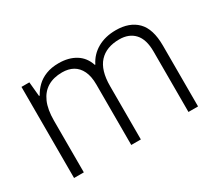

<svg xmlns="http://www.w3.org/2000/svg" viewBox="-103 -757 1100 971"><g transform="rotate(-30 447.0 -271.0)"><path d="M644 -542Q723 -542 767.5 -497.5Q812 -453 812 -355V0H756V-353Q756 -424 724 -458.5Q692 -493 636 -493Q560 -493 519 -448.5Q478 -404 478 -311V0H422V-353Q422 -401 407 -432Q392 -463 365.5 -478Q339 -493 302 -493Q252 -493 217 -472Q182 -451 163.5 -409Q145 -367 145 -302V0H88V-532H134L142 -448H146Q160 -474 182 -495.5Q204 -517 236 -529.5Q268 -542 310 -542Q368 -542 408.5 -517Q449 -492 465 -443H468Q491 -490 536.5 -516Q582 -542 644 -542Z"/></g></svg>

Font: Noto Sans Hebrew Light
Style: Regular
Weight: 300
Designer: Monotype Design Team
Foundry: Monotype Imaging Inc.
Version: Version 2.003